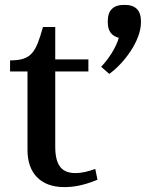

<svg xmlns="http://www.w3.org/2000/svg" viewBox="-20 -748 594 782"><path d="M21 -502V-457H92V-136C92 -46 143 14 241 14C277 14 316 9 377 -16L368 -60C339 -49 310 -43 288 -43C235 -43 205 -70 205 -151V-457H340V-506H205V-638H155C126 -535 109 -502 21 -502ZM392 -476 425 -447C483 -488 554 -581 554 -656V-664C554 -705 531 -728 491 -728H483C442 -728 419 -705 419 -664V-656C419 -622 435 -601 464 -594C452 -554 425 -511 392 -476Z"/></svg>

Font: LT Superior Serif Semibold
Style: Regular
Weight: 600
Designer: Daniel Lyons
Foundry: LyonsType
Version: Version 2.120;FEAKit 1.0